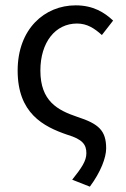

<svg xmlns="http://www.w3.org/2000/svg" viewBox="-20 -518 472 718"><path d="M316 180C357 125 377 71 377 37C377 -30 349 -55 269 -81C195 -106 131 -140 131 -254C131 -360 187 -430 268 -430C306 -430 333 -412 361 -387L403 -441C370 -472 328 -498 263 -498C147 -498 46 -410 46 -254C46 -95 141 -45 232 -14C289 3 303 23 303 55C303 84 285 110 250 154Z"/></svg>

Font: Giro Sans Regular
Style: Regular
Weight: 400
Designer: Paul D. Hunt
Foundry: Adobe Systems Incorporated
Version: Version 1.000;PS 1.0;hotconv 1.0.88;makeotf.lib2.5.647800